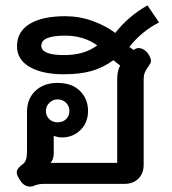

<svg xmlns="http://www.w3.org/2000/svg" viewBox="-20 -681 637 711"><path d="M91 10Q67 10 51 -19Q42 -33 42 -43Q42 -57 63 -72Q73 -79 76.5 -90.5Q80 -102 80 -122V-267Q80 -315 111 -344.5Q142 -374 193 -374Q246 -374 276 -344.5Q306 -315 306 -270Q306 -227 278 -199.5Q250 -172 209 -172Q195 -172 179 -178V-114Q179 -90 167 -78H414V-386Q414 -420 425 -438L400 -458Q361 -430 318.5 -418Q276 -406 216 -406Q137 -406 90 -433Q43 -460 43 -510Q43 -564 90 -592.5Q137 -621 221 -621Q274 -621 322.5 -603.5Q371 -586 407 -559Q454 -620 526 -661L569 -598Q503 -564 459 -507L475 -496Q484 -503 494 -503Q509 -503 524 -488Q539 -469 539 -456Q539 -448 535 -444Q532 -438 525.5 -429Q519 -420 515.5 -410.5Q512 -401 512 -387V-71Q512 -39 492.5 -19.5Q473 0 440 0H141Q124 0 108 6Q101 10 91 10ZM340 -513Q290 -549 221 -549Q133 -549 133 -512Q133 -477 217 -477Q293 -477 340 -513ZM237 -270Q237 -288 224.5 -300.5Q212 -313 193 -313Q176 -313 163 -300.5Q150 -288 150 -270Q150 -252 162.5 -240Q175 -228 193 -228Q212 -228 224.5 -239.5Q237 -251 237 -270Z"/></svg>

Font: Niramit Medium
Style: Regular
Weight: 500
Designer: Katatrad Aksorn Co.,Ltd.
Foundry: Cadson Demak Co.,Ltd.
Version: Version 1.000; ttfautohint (v1.6)